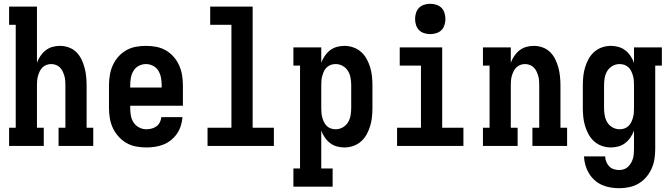

<svg xmlns="http://www.w3.org/2000/svg" viewBox="-20 -770 3540 1013"><path d="M28 0V-96H63V-639H28V-735H175V-439Q182 -458 193.5 -475Q205 -492 221 -504.5Q237 -517 256.5 -522.5Q276 -528 296 -528Q320 -528 342.5 -520Q365 -512 382 -495.5Q399 -479 409.5 -457.5Q420 -436 426 -413.5Q432 -391 434.5 -367.5Q437 -344 437 -320V-96H472V0H289V-96H325V-320Q325 -333 324 -345.5Q323 -358 319.5 -370Q316 -382 310.5 -393.5Q305 -405 296 -414Q287 -423 275 -427.5Q263 -432 250 -432Q237 -432 225 -427.5Q213 -423 204 -414Q195 -405 189.5 -393.5Q184 -382 180.5 -370Q177 -358 176 -345.5Q175 -333 175 -320V-96H211V0Z M752 8Q725 8 698 3Q671 -2 647.5 -15.5Q624 -29 605.5 -49.5Q587 -70 575.5 -94.5Q564 -119 559.5 -146Q555 -173 555 -200V-320Q555 -347 559.5 -374Q564 -401 575 -425.5Q586 -450 604 -470.5Q622 -491 645.5 -504.5Q669 -518 696 -523Q723 -528 750 -528Q777 -528 804 -523Q831 -518 854.5 -504.5Q878 -491 896 -470.5Q914 -450 925 -425.5Q936 -401 940.5 -374Q945 -347 945 -320V-212H667V-200Q667 -180 670.5 -160Q674 -140 685 -123.5Q696 -107 714 -97.5Q732 -88 752 -88Q766 -88 780 -91.5Q794 -95 805.5 -103.5Q817 -112 823.5 -125Q830 -138 831 -152H943Q941 -129 934 -106.5Q927 -84 914 -65Q901 -46 882.5 -31Q864 -16 842.5 -7.5Q821 1 798 4.5Q775 8 752 8ZM667 -308H833V-320Q833 -340 829.5 -359.5Q826 -379 816 -396Q806 -413 788 -422.5Q770 -432 750 -432Q730 -432 712 -422.5Q694 -413 684 -396Q674 -379 670.5 -359.5Q667 -340 667 -320Z M1075 0V-96H1201V-639H1089V-735H1313V-96H1425V0Z M1528 215V119H1563V-424H1528V-520H1675V-439Q1682 -458 1693.5 -475Q1705 -492 1721 -504.5Q1737 -517 1757 -522.5Q1777 -528 1797 -528Q1821 -528 1844 -520Q1867 -512 1885 -496Q1903 -480 1914.5 -459Q1926 -438 1933 -415Q1940 -392 1942.5 -368Q1945 -344 1945 -320V-200Q1945 -176 1942.5 -152Q1940 -128 1933 -105Q1926 -82 1914.5 -61Q1903 -40 1885 -24Q1867 -8 1844 0Q1821 8 1797 8Q1777 8 1757 2.5Q1737 -3 1721 -15.5Q1705 -28 1693.5 -45Q1682 -62 1675 -81V119H1735V215ZM1751 -88Q1771 -88 1788.5 -98Q1806 -108 1816 -124.5Q1826 -141 1829.5 -160.5Q1833 -180 1833 -200V-320Q1833 -340 1829.5 -359.5Q1826 -379 1816 -395.5Q1806 -412 1788.5 -422Q1771 -432 1751 -432Q1738 -432 1726 -428Q1714 -424 1704.5 -415Q1695 -406 1689.5 -394.5Q1684 -383 1680.5 -370.5Q1677 -358 1676 -345.5Q1675 -333 1675 -320V-200Q1675 -187 1676 -174.5Q1677 -162 1680.5 -149.5Q1684 -137 1689.5 -125.5Q1695 -114 1704.5 -105Q1714 -96 1726 -92Q1738 -88 1751 -88Z M2075 0V-96H2201V-424H2089V-520H2313V-96H2425V0ZM2250 -590Q2234 -590 2218 -595Q2202 -600 2191 -611Q2180 -622 2175 -638Q2170 -654 2170 -670Q2170 -686 2175 -702Q2180 -718 2191 -729Q2202 -740 2218 -745Q2234 -750 2250 -750Q2266 -750 2282 -745Q2298 -740 2309 -729Q2320 -718 2325 -702Q2330 -686 2330 -670Q2330 -654 2325 -638Q2320 -622 2309 -611Q2298 -600 2282 -595Q2266 -590 2250 -590Z M2528 0V-96H2563V-424H2528V-520H2675V-439Q2682 -458 2693.5 -475Q2705 -492 2721 -504.5Q2737 -517 2756.5 -522.5Q2776 -528 2796 -528Q2820 -528 2842.5 -520Q2865 -512 2882 -495.5Q2899 -479 2909.5 -457.5Q2920 -436 2926 -413.5Q2932 -391 2934.5 -367.5Q2937 -344 2937 -320V-96H2972V0H2789V-96H2825V-320Q2825 -333 2824 -345.5Q2823 -358 2819.5 -370Q2816 -382 2810.5 -393.5Q2805 -405 2796 -414Q2787 -423 2775 -427.5Q2763 -432 2750 -432Q2737 -432 2725 -427.5Q2713 -423 2704 -414Q2695 -405 2689.5 -393.5Q2684 -382 2680.5 -370Q2677 -358 2676 -345.5Q2675 -333 2675 -320V-96H2711V0Z M3247 223Q3223 223 3200 219Q3177 215 3155.5 205.5Q3134 196 3116.5 180Q3099 164 3087 144Q3075 124 3068.5 101Q3062 78 3061 55H3173Q3173 69 3178.5 83Q3184 97 3194 107.5Q3204 118 3218 122.5Q3232 127 3247 127Q3260 127 3272 123Q3284 119 3293.5 110Q3303 101 3309.5 89.5Q3316 78 3319.5 66Q3323 54 3324 41Q3325 28 3325 15V-81Q3318 -62 3306.5 -45Q3295 -28 3279 -15.5Q3263 -3 3243 2.5Q3223 8 3203 8Q3179 8 3156 0Q3133 -8 3115 -24Q3097 -40 3085.5 -61Q3074 -82 3067 -105Q3060 -128 3057.5 -152Q3055 -176 3055 -200V-320Q3055 -344 3057.5 -368Q3060 -392 3067 -415Q3074 -438 3085.5 -459Q3097 -480 3115 -496Q3133 -512 3156 -520Q3179 -528 3203 -528Q3223 -528 3243 -522.5Q3263 -517 3279 -504.5Q3295 -492 3306.5 -475Q3318 -458 3325 -439V-520H3472V-424H3437V15Q3437 42 3433 68.5Q3429 95 3418 119.5Q3407 144 3389.5 164.5Q3372 185 3349 198.5Q3326 212 3299.5 217.5Q3273 223 3247 223ZM3249 -88Q3262 -88 3274 -92Q3286 -96 3295.5 -105Q3305 -114 3310.5 -125.5Q3316 -137 3319.5 -149.5Q3323 -162 3324 -174.5Q3325 -187 3325 -200V-320Q3325 -333 3324 -345.5Q3323 -358 3319.5 -370.5Q3316 -383 3310.5 -394.5Q3305 -406 3295.5 -415Q3286 -424 3274 -428Q3262 -432 3249 -432Q3229 -432 3211.5 -422Q3194 -412 3184 -395.5Q3174 -379 3170.5 -359.5Q3167 -340 3167 -320V-200Q3167 -180 3170.5 -160.5Q3174 -141 3184 -124.5Q3194 -108 3211.5 -98Q3229 -88 3249 -88Z"/></svg>

Font: Iosevka Curly Slab
Style: Bold
Weight: 700
Monospace: yes
Designer: Belleve Invis
Foundry: Belleve Invis
Version: Version 22.1.2; ttfautohint (v1.8.4)